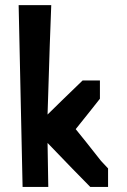

<svg xmlns="http://www.w3.org/2000/svg" viewBox="-20 -738 501 759"><path d="M407.2 1C407.2 -31.2 407.2 -55.7 407.2 -72.3C394.5 -85 385.7 -95.7 378.9 -102.5C335 -158.2 301.8 -200.2 279.3 -227.5C322.3 -281.2 354.5 -321.3 375 -347.7C375 -379.9 375 -403.3 375 -419.9C344.7 -419.9 321.3 -419.9 306.6 -419.9C245.1 -360.4 198.2 -315.4 168 -285.2C174.8 -506.8 179.7 -651.4 182.6 -717.8C122.1 -717.8 79.1 -717.8 53.7 -717.8C60.5 -413.1 65.4 -173.8 69.3 1C113.3 1 146.5 1 170.9 1C169.9 -76.2 168.9 -133.8 168 -172.9C243.2 -94.7 298.8 -37.1 336.9 1C368.2 1 391.6 1 407.2 1Z"/></svg>

Font: DropForged
Style: Regular
Weight: 400
Designer: Antoine
Version: Version 1.0